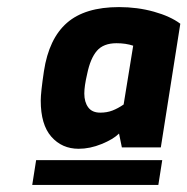

<svg xmlns="http://www.w3.org/2000/svg" viewBox="-20 -776 529 542"><path d="M95 -492Q95 -515 104 -575Q118 -667 169 -711.5Q220 -756 316 -756Q368 -756 414.5 -743Q461 -730 489 -709L434 -360H324L316 -399Q300 -383 267 -369.5Q234 -356 202 -356Q155 -356 125 -390Q95 -424 95 -492ZM329 -481 356 -647Q335 -654 309 -654Q272 -654 253.5 -632.5Q235 -611 226 -567Q218 -533 218 -512Q218 -488 229 -473Q240 -458 263 -458Q282 -458 297.5 -464Q313 -470 329 -481ZM82 -324H438L427 -254H71Z"/></svg>

Font: Exo
Style: Bold Italic
Weight: 700
Italic angle: -9°
Designer: Natanael Gama
Foundry: Natanael Gama
Version: Version 1.500; ttfautohint (v1.6)